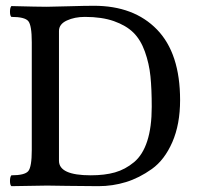

<svg xmlns="http://www.w3.org/2000/svg" viewBox="-20 -636 680 658"><path d="M182.1 -85Q182.1 -35.2 291 -35.2Q338.9 -35.2 374 -45.2Q409.2 -55.2 439.2 -80.1Q469.2 -105 484.6 -152.6Q500 -200.2 500 -270Q500 -331.1 495.6 -374.5Q491.2 -418 476.6 -459Q461.9 -500 437 -524.4Q412.1 -548.8 370.6 -563.5Q329.1 -578.1 271 -578.1Q235.8 -578.1 209 -565.7Q182.1 -553.2 182.1 -529.8ZM140.1 -612.8Q156.2 -612.8 214.1 -614.5Q272 -616.2 301.8 -616.2Q439 -616.2 518.1 -534.7Q597.2 -453.1 597.2 -293Q597.2 -210 570.6 -148.9Q543.9 -87.9 500.5 -56.9Q457 -25.9 411.6 -12Q366.2 2 317.1 2Q268.1 2 210 1Q151.9 0 141.1 0Q111.3 0 19 2Q14.2 -2 14.2 -15.9Q14.2 -29.8 19 -35.2Q64.9 -35.2 76.9 -49.6Q88.9 -64 88.9 -122.1V-491.2Q88.9 -549.3 76.9 -563.7Q64.9 -578.1 19 -578.1Q14.2 -582 14.2 -595.9Q14.2 -609.9 19 -615.2Q111.3 -612.8 140.1 -612.8Z"/></svg>

Font: Linux Libertine Mono
Style: Mono
Weight: 400
Designer: Philipp H. Poll
Foundry: Philipp H. Poll
Version: Version 5.1.7 ; ttfautohint (v0.9)